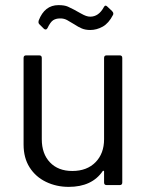

<svg xmlns="http://www.w3.org/2000/svg" viewBox="-20 -722 579 749"><path d="M386 -496Q386 -506 396 -506H447Q457 -506 457 -496V-10Q457 0 447 0H396Q386 0 386 -10V-53Q386 -55 384.5 -55.5Q383 -56 383 -56Q382 -56 381 -55Q339 7 248 7Q200 7 159.5 -12.5Q119 -32 95.5 -69Q72 -106 72 -158V-496Q72 -506 82 -506H133Q143 -506 143 -496V-179Q143 -122 175 -88.5Q207 -55 262 -55Q319 -55 352.5 -89Q386 -123 386 -179ZM332 -605Q313 -605 299 -611Q285 -617 270 -627Q252 -638 242 -643.5Q232 -649 220 -650Q216 -650 213 -650Q199 -650 188 -643.5Q177 -637 165 -612Q162 -607 158 -607Q154 -607 151 -610L133 -628Q130 -631 130 -636Q130 -639 131 -642Q154 -702 208 -702Q232 -702 245 -696Q258 -690 268.5 -684.5Q279 -679 282 -677Q286 -675 296.5 -669Q307 -663 315.5 -660Q324 -657 332 -657Q365 -657 385 -694Q388 -700 392 -700Q395 -700 399 -696L417 -679Q422 -674 422 -669Q422 -666 421 -664Q404 -631 380.5 -618Q357 -605 332 -605Z"/></svg>

Font: LinhAnh
Style: Regular
Weight: 400
Designer: Jeremy Tribby
Foundry: Tribby Type
Version: Version 1.408